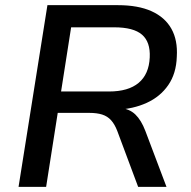

<svg xmlns="http://www.w3.org/2000/svg" viewBox="-20 -725 740 745"><path d="M52 0 164 -705H437Q516 -705 568 -681.5Q620 -658 645 -613.5Q670 -569 666 -505Q664 -440 633 -395Q602 -350 549.5 -326Q497 -302 431 -299V-306H446Q482 -303 505 -281Q528 -259 544 -217L626 0H516L435 -217Q425 -243 411 -258.5Q397 -274 376.5 -280.5Q356 -287 326 -287H204L159 0ZM217 -370H403Q478 -370 518 -403.5Q558 -437 561 -502Q564 -562 531 -590.5Q498 -619 423 -619H256Z"/></svg>

Font: Nunito Sans 10pt SemiBold
Style: Italic
Weight: 600
Italic angle: -9°
Designer: Vernon Adams
Foundry: Vernon Adams
Version: Version 3.101;gftools[0.9.27]